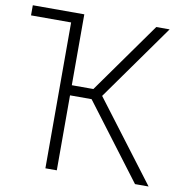

<svg xmlns="http://www.w3.org/2000/svg" viewBox="-85 -782 815 857"><g transform="rotate(10 323.0 -353.5)"><path d="M228.5 -385.7H326.2L554.7 -707H615.2L370.1 -362.3L644.5 0H583L326.2 -339.8H228.5V0H176.8V-661.1H-4.9V-707H228.5Z"/></g></svg>

Font: Pretendard GOV ExtraLight
Style: Regular
Weight: 200
Designer: Base glyphs from Inter by Rasmus Andersson; Hangeul glyphs from Noto Sans CJK(Source Han Sans) by Jang Soo-young and Kan
Foundry: Kil Hyung-jin
Version: Version 1.309